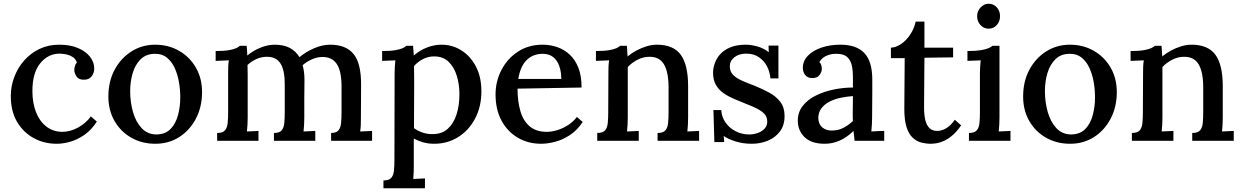

<svg xmlns="http://www.w3.org/2000/svg" viewBox="-20 -756 6672 1031"><path d="M284 16Q217 16 161 -14.5Q105 -45 71.5 -102Q38 -159 38 -240Q38 -294 57 -343.5Q76 -393 110.5 -432Q145 -471 192.5 -493.5Q240 -516 298 -516Q357 -516 399 -498Q441 -480 463.5 -451Q486 -422 486 -388Q486 -364 472 -346Q458 -328 432 -328Q403 -327 391 -345.5Q379 -364 379 -380Q379 -389 382 -400.5Q385 -412 393 -421Q385 -442 367 -452Q349 -462 330 -465Q311 -468 298 -468Q237 -467 195.5 -415.5Q154 -364 154 -267Q154 -205 172.5 -156Q191 -107 227 -78Q263 -49 313 -48Q358 -48 400 -71.5Q442 -95 468 -131L500 -103Q471 -58 433.5 -32Q396 -6 357.5 5Q319 16 284 16Z M814 16Q743 16 686 -16Q629 -48 595.5 -105.5Q562 -163 562 -238Q562 -319 595.5 -381.5Q629 -444 686 -480Q743 -516 813 -516Q884 -516 941 -483.5Q998 -451 1031.5 -393.5Q1065 -336 1065 -261Q1065 -182 1032 -119Q999 -56 942.5 -20Q886 16 814 16ZM821 -34Q869 -35 896.5 -64Q924 -93 936 -138.5Q948 -184 948 -233Q948 -276 940.5 -317.5Q933 -359 917 -393Q901 -427 875 -447.5Q849 -468 812 -467Q765 -467 735.5 -438Q706 -409 692.5 -363.5Q679 -318 679 -267Q679 -208 694 -155Q709 -102 740.5 -68Q772 -34 821 -34Z M1146 0V-42Q1176 -42 1188 -56Q1200 -70 1202.5 -95Q1205 -120 1205 -153V-361Q1205 -377 1205.5 -395.5Q1206 -414 1209 -432Q1192 -431 1173 -430.5Q1154 -430 1138 -429V-482Q1183 -482 1208.5 -486.5Q1234 -491 1247.5 -497Q1261 -503 1268 -510H1304Q1306 -500 1306.5 -486.5Q1307 -473 1308 -458Q1339 -484 1378.5 -500Q1418 -516 1455 -516Q1504 -516 1536.5 -498.5Q1569 -481 1588 -449Q1623 -478 1667 -497Q1711 -516 1753 -516Q1838 -516 1879 -465.5Q1920 -415 1919 -297L1918 -124Q1918 -106 1917.5 -87.5Q1917 -69 1914 -50Q1930 -51 1947 -51.5Q1964 -52 1978 -53V0H1758V-42Q1786 -42 1797.5 -56Q1809 -70 1811.5 -95Q1814 -120 1814 -153V-297Q1813 -376 1788 -413Q1763 -450 1712 -450Q1683 -450 1655 -437.5Q1627 -425 1605 -406Q1610 -389 1612.5 -368.5Q1615 -348 1615 -326Q1614 -276 1614 -225.5Q1614 -175 1614 -124Q1614 -106 1613 -87.5Q1612 -69 1610 -50Q1626 -51 1642.5 -51.5Q1659 -52 1673 -53V0H1451V-42Q1481 -42 1492.5 -56Q1504 -70 1506.5 -95Q1509 -120 1509 -153V-298Q1510 -377 1486.5 -414.5Q1463 -452 1412 -451Q1383 -451 1356 -438.5Q1329 -426 1309 -407Q1309 -395 1309.5 -382Q1310 -369 1310 -354V-124Q1310 -106 1309 -87.5Q1308 -69 1306 -50Q1322 -51 1338 -51.5Q1354 -52 1368 -53V0Z M2039 255V213Q2069 213 2081 199Q2093 185 2095.5 160Q2098 135 2098 102L2099 -361Q2099 -377 2100 -395.5Q2101 -414 2103 -432Q2086 -431 2067 -430.5Q2048 -430 2032 -429V-482Q2077 -482 2102.5 -486.5Q2128 -491 2141.5 -497Q2155 -503 2162 -510H2198Q2199 -500 2200 -486Q2201 -472 2202 -458Q2234 -486 2273 -501Q2312 -516 2351 -516Q2409 -516 2457.5 -485.5Q2506 -455 2535.5 -399Q2565 -343 2565 -266Q2565 -183 2531 -119Q2497 -55 2439.5 -19.5Q2382 16 2312 16Q2280 16 2253 8.5Q2226 1 2202 -12V131Q2202 149 2201.5 167.5Q2201 186 2199 205Q2215 204 2231.5 203.5Q2248 203 2262 202V255ZM2305 -36Q2353 -36 2384.5 -64.5Q2416 -93 2431.5 -141.5Q2447 -190 2447 -251Q2447 -302 2433 -348.5Q2419 -395 2388.5 -424.5Q2358 -454 2309 -453Q2278 -453 2250 -438Q2222 -423 2203 -401Q2203 -388 2203.5 -373Q2204 -358 2204 -335.5Q2204 -313 2204 -278.5Q2204 -244 2203.5 -192.5Q2203 -141 2203 -68Q2223 -53 2249.5 -44Q2276 -35 2305 -36Z M2886 16Q2816 16 2760.5 -16.5Q2705 -49 2673 -108.5Q2641 -168 2641 -249Q2641 -319 2672.5 -380Q2704 -441 2761 -478.5Q2818 -516 2893 -516Q2935 -516 2972.5 -503Q3010 -490 3039.5 -462.5Q3069 -435 3086 -391.5Q3103 -348 3103 -286L2759 -280Q2759 -212 2774.5 -159Q2790 -106 2825 -77Q2860 -48 2916 -48Q2943 -48 2973.5 -57.5Q3004 -67 3031.5 -85Q3059 -103 3078 -128L3109 -101Q3079 -56 3040 -30.5Q3001 -5 2960.5 5.5Q2920 16 2886 16ZM2763 -332H2994Q2994 -370 2983.5 -400.5Q2973 -431 2951 -449Q2929 -467 2895 -467Q2842 -467 2808 -433.5Q2774 -400 2763 -332Z M3187 0V-42Q3217 -42 3229 -56Q3241 -70 3243.5 -95Q3246 -120 3246 -153L3247 -361Q3247 -377 3247.5 -395.5Q3248 -414 3251 -432Q3233 -431 3214.5 -430.5Q3196 -430 3180 -429V-482Q3225 -482 3250.5 -486.5Q3276 -491 3289.5 -497Q3303 -503 3310 -510H3346Q3347 -501 3347.5 -493Q3348 -485 3348.5 -476Q3349 -467 3350 -453Q3372 -471 3398 -485Q3424 -499 3452.5 -507.5Q3481 -516 3507 -516Q3596 -516 3635.5 -462Q3675 -408 3675 -293V-124Q3675 -106 3674 -87.5Q3673 -69 3671 -50Q3687 -51 3703.5 -51.5Q3720 -52 3734 -53V0H3511V-42Q3541 -42 3553 -56Q3565 -70 3567.5 -95Q3570 -120 3570 -153V-293Q3569 -372 3544.5 -412Q3520 -452 3466 -451Q3434 -451 3403 -435Q3372 -419 3351 -396Q3351 -386 3351 -374.5Q3351 -363 3351 -351V-124Q3351 -106 3350 -87.5Q3349 -69 3347 -50Q3363 -51 3379.5 -51.5Q3396 -52 3410 -53V0Z M4017 16Q3970 16 3930 3.5Q3890 -9 3866 -26L3869 7H3816L3811 -165H3853Q3855 -128 3876 -98Q3897 -68 3930.5 -51Q3964 -34 4003 -34Q4026 -34 4048 -41.5Q4070 -49 4085 -64.5Q4100 -80 4100 -103Q4100 -128 4084.5 -144.5Q4069 -161 4042.5 -174Q4016 -187 3982 -200Q3952 -212 3921.5 -225Q3891 -238 3865 -256Q3839 -274 3824 -300.5Q3809 -327 3809 -366Q3809 -389 3818 -415.5Q3827 -442 3847 -464.5Q3867 -487 3901 -501.5Q3935 -516 3985 -516Q4012 -516 4045.5 -507Q4079 -498 4108 -476L4107 -511H4160V-335H4117Q4114 -370 4098.5 -400Q4083 -430 4055 -449Q4027 -468 3987 -468Q3948 -468 3923.5 -448.5Q3899 -429 3899 -400Q3899 -371 3917.5 -353Q3936 -335 3966 -322Q3996 -309 4031 -296Q4073 -279 4110 -259Q4147 -239 4170 -209Q4193 -179 4193 -133Q4193 -83 4167.5 -49.5Q4142 -16 4102 0Q4062 16 4017 16Z M4569 0Q4567 -16 4566 -28Q4565 -40 4563 -53Q4529 -19 4490 -1.5Q4451 16 4409 16Q4337 16 4300.5 -19.5Q4264 -55 4264 -108Q4264 -154 4291 -188Q4318 -222 4362 -243.5Q4406 -265 4458 -275.5Q4510 -286 4560 -286V-345Q4560 -377 4554 -404.5Q4548 -432 4529.5 -449.5Q4511 -467 4472 -467Q4446 -468 4420 -457.5Q4394 -447 4380 -423Q4388 -415 4390.5 -404.5Q4393 -394 4393 -385Q4393 -371 4381 -353.5Q4369 -336 4340 -337Q4316 -337 4303.5 -353.5Q4291 -370 4291 -392Q4291 -428 4317.5 -456Q4344 -484 4390 -500Q4436 -516 4493 -516Q4579 -516 4621.5 -471Q4664 -426 4664 -329Q4664 -293 4664 -260Q4664 -227 4663.5 -194Q4663 -161 4663 -124Q4663 -109 4662 -90Q4661 -71 4659 -50Q4676 -51 4694 -52Q4712 -53 4728 -53V0ZM4560 -240Q4528 -238 4494.5 -231Q4461 -224 4434 -210Q4407 -196 4390.5 -174Q4374 -152 4374 -121Q4376 -87 4396.5 -71Q4417 -55 4445 -55Q4480 -55 4507 -68.5Q4534 -82 4560 -106Q4559 -117 4559 -128.5Q4559 -140 4559 -153Q4559 -162 4559.5 -186.5Q4560 -211 4560 -240Z M4978 16Q4953 16 4927.5 9.5Q4902 3 4881 -16.5Q4860 -36 4848 -73Q4836 -110 4836 -171L4838 -444H4764V-500Q4791 -501 4819 -520Q4847 -539 4868 -571Q4889 -603 4897 -640H4944V-500H5098V-448L4944 -446L4942 -179Q4942 -141 4948.5 -112.5Q4955 -84 4970.5 -68.5Q4986 -53 5013 -53Q5036 -53 5060.5 -67Q5085 -81 5107 -113L5141 -83Q5117 -48 5093 -28Q5069 -8 5047 1.5Q5025 11 5007 13.5Q4989 16 4978 16Z M5183 -42Q5213 -42 5225 -56Q5237 -70 5239.5 -95Q5242 -120 5242 -153V-360Q5242 -377 5243 -394.5Q5244 -412 5246 -432Q5229 -431 5210 -430.5Q5191 -430 5175 -429V-482Q5220 -482 5246.5 -486.5Q5273 -491 5287.5 -497Q5302 -503 5309 -510H5347V-124Q5347 -106 5346 -87.5Q5345 -69 5343 -50Q5359 -51 5375.5 -51.5Q5392 -52 5406 -53V0H5183ZM5289 -602Q5263 -602 5245 -621.5Q5227 -641 5227 -669Q5227 -697 5246 -716.5Q5265 -736 5289 -736Q5315 -736 5332.5 -716.5Q5350 -697 5350 -669Q5350 -641 5332.5 -621.5Q5315 -602 5289 -602Z M5726 16Q5655 16 5598 -16Q5541 -48 5507.5 -105.5Q5474 -163 5474 -238Q5474 -319 5507.5 -381.5Q5541 -444 5598 -480Q5655 -516 5725 -516Q5796 -516 5853 -483.5Q5910 -451 5943.5 -393.5Q5977 -336 5977 -261Q5977 -182 5944 -119Q5911 -56 5854.5 -20Q5798 16 5726 16ZM5733 -34Q5781 -35 5808.5 -64Q5836 -93 5848 -138.5Q5860 -184 5860 -233Q5860 -276 5852.5 -317.5Q5845 -359 5829 -393Q5813 -427 5787 -447.5Q5761 -468 5724 -467Q5677 -467 5647.5 -438Q5618 -409 5604.5 -363.5Q5591 -318 5591 -267Q5591 -208 5606 -155Q5621 -102 5652.5 -68Q5684 -34 5733 -34Z M6058 0V-42Q6088 -42 6100 -56Q6112 -70 6114.5 -95Q6117 -120 6117 -153L6118 -361Q6118 -377 6118.5 -395.5Q6119 -414 6122 -432Q6104 -431 6085.5 -430.5Q6067 -430 6051 -429V-482Q6096 -482 6121.5 -486.5Q6147 -491 6160.5 -497Q6174 -503 6181 -510H6217Q6218 -501 6218.5 -493Q6219 -485 6219.5 -476Q6220 -467 6221 -453Q6243 -471 6269 -485Q6295 -499 6323.5 -507.5Q6352 -516 6378 -516Q6467 -516 6506.5 -462Q6546 -408 6546 -293V-124Q6546 -106 6545 -87.5Q6544 -69 6542 -50Q6558 -51 6574.5 -51.5Q6591 -52 6605 -53V0H6382V-42Q6412 -42 6424 -56Q6436 -70 6438.5 -95Q6441 -120 6441 -153V-293Q6440 -372 6415.5 -412Q6391 -452 6337 -451Q6305 -451 6274 -435Q6243 -419 6222 -396Q6222 -386 6222 -374.5Q6222 -363 6222 -351V-124Q6222 -106 6221 -87.5Q6220 -69 6218 -50Q6234 -51 6250.5 -51.5Q6267 -52 6281 -53V0Z"/></svg>

Font: Lora Medium
Style: Regular
Weight: 500
Designer: Olga Karpushina, Alexei Vanyashin (Cyrillic)
Foundry: Cyreal
Version: Version 3.004